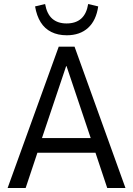

<svg xmlns="http://www.w3.org/2000/svg" viewBox="-20 -938 664 958"><path d="M18 0 273 -705H352L606 0H515L448 -201L485 -176H139L175 -201L108 0ZM310 -608 183 -230 168 -249H455L439 -230L312 -608ZM313 -762Q269 -762 236 -778.5Q203 -795 183 -827Q163 -859 155 -906L205 -918Q214 -868 241 -844.5Q268 -821 312 -821Q358 -821 385 -845Q412 -869 420 -918L470 -906Q460 -836 419.5 -799Q379 -762 313 -762Z"/></svg>

Font: Nunito Sans 10pt Condensed Medium
Style: Regular
Weight: 500
Width: 3
Designer: Vernon Adams
Foundry: Vernon Adams
Version: Version 3.101;gftools[0.9.27]